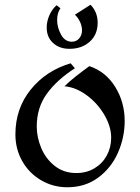

<svg xmlns="http://www.w3.org/2000/svg" viewBox="-20 -776 590 810"><path d="M296 -488Q221 -440 178 -381Q135 -322 135 -242Q135 -197 154 -151.5Q173 -106 211 -76Q249 -46 302 -46Q345 -46 378.5 -66Q412 -86 430.5 -120Q449 -154 449 -195Q449 -242 420.5 -291Q392 -340 346 -374Q300 -408 252 -412Q272 -432 300 -454Q328 -476 357 -497Q426 -474 466 -409.5Q506 -345 506 -266Q506 -196 477.5 -131.5Q449 -67 394 -26.5Q339 14 264 14Q204 14 153.5 -15.5Q103 -45 74 -96Q45 -147 45 -209Q45 -318 109.5 -398Q174 -478 278 -509ZM177 -660Q177 -619 204 -594.5Q231 -570 273 -570Q325 -570 358.5 -600Q392 -630 392 -680Q392 -725 362 -756L296 -714Q309 -702 317.5 -684Q326 -666 326 -648Q326 -628 314 -614Q302 -600 283 -600Q254 -600 237.5 -630Q221 -660 221 -692Q221 -721 235 -741L219 -754Q200 -738 188.5 -712Q177 -686 177 -660Z"/></svg>

Font: Amita
Style: Regular
Weight: 400
Designer: Eduardo Rodriguez Tunni, Modular Infotech, Brian J. Bonislawsky
Foundry: Eduardo Rodriguez Tunni, Modular Infotech, Brian J. Bonislawsky
Version: Version 1.004